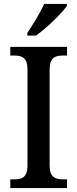

<svg xmlns="http://www.w3.org/2000/svg" viewBox="-20 -951 391 971"><path d="M118 -784V-771H162C216 -809 295 -886 318 -921V-931H203C184 -886 146 -826 118 -784ZM32 0H319V-44H297C260 -44 231 -55 231 -113V-600C231 -660 260 -670 297 -670H319V-714H32V-670H54C90 -670 119 -660 119 -600V-113C119 -54 90 -44 54 -44H32Z"/></svg>

Font: Noto Serif Armenian SemiCondensed Medium
Style: Regular
Weight: 500
Width: 4
Designer: Monotype Design Team
Foundry: Monotype Imaging Inc.
Version: Version 2.008